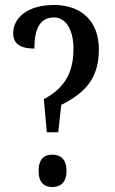

<svg xmlns="http://www.w3.org/2000/svg" viewBox="-20 -744 463 771"><path d="M156 -346 168 -213H214L226 -323C329 -374 377 -436 377 -546C377 -659 307 -724 197 -724C90 -724 33 -672 33 -611C33 -565 66 -549 118 -549C118 -625 139 -674 196 -674C248 -674 275 -619 275 -549C275 -463 248 -394 156 -346ZM190 7C221 7 247 -9 247 -58C247 -107 221 -123 190 -123C159 -123 135 -107 135 -58C135 -9 159 7 190 7Z"/></svg>

Font: Noto Serif Georgian ExtraCondensed Medium
Style: Regular
Weight: 500
Width: 2
Designer: Monotype Design Team, Akaki Razmadze
Foundry: Google LLC
Version: Version 2.003